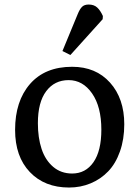

<svg xmlns="http://www.w3.org/2000/svg" viewBox="-20 -817 617 851"><path d="M292 -573.2 256.8 -590.8 324.2 -753.9Q333.5 -776.9 343.8 -786.9Q354 -796.9 373 -796.9Q396.5 -796.9 410.6 -783.9Q424.8 -771 436 -746.1L435.1 -731.9ZM286.1 14.2Q177.7 14.2 112.3 -54.4Q46.9 -123 46.9 -241.2Q46.9 -369.1 113.3 -445.1Q179.7 -521 299.8 -521Q404.8 -521 467.8 -450.7Q530.8 -380.4 530.8 -266.1Q530.8 -199.7 511.7 -145.8Q492.7 -91.8 459.5 -57.4Q426.3 -22.9 381.8 -4.4Q337.4 14.2 286.1 14.2ZM299.8 -47.9Q359.4 -47.9 394.3 -98.1Q429.2 -148.4 429.2 -242.2Q429.2 -343.8 388.2 -402.8Q347.2 -461.9 284.2 -461.9Q221.7 -461.9 184.8 -412.8Q147.9 -363.8 147.9 -271Q147.9 -206.5 164.3 -157Q180.7 -107.4 215.6 -77.6Q250.5 -47.9 299.8 -47.9Z"/></svg>

Font: Literata Book
Style: Regular
Weight: 400
Designer: Latin by Veronika Burian and Jose Scaglione. Greek by Irene Vlachou. Cyrillic by Vera Evstafieva
Foundry: TypeTogether
Version: Version 2.003;PS 002.003;hotconv 1.0.88;makeotf.lib2.5.64775